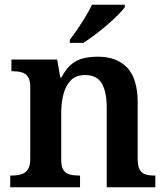

<svg xmlns="http://www.w3.org/2000/svg" viewBox="-20 -786 699 806"><path d="M23 0V-49H27Q50 -49 68 -54Q86 -59 96.5 -74Q107 -89 107 -119V-421Q107 -450 97 -464Q87 -478 70.5 -482.5Q54 -487 32 -487H28V-536H220L233 -461H238Q258 -499 281.5 -517.5Q305 -536 332.5 -542Q360 -548 392 -548Q470 -548 514 -502Q558 -456 558 -354V-120Q558 -89 566.5 -74Q575 -59 590.5 -54Q606 -49 628 -49H632V0H428V-335Q428 -400 407.5 -435.5Q387 -471 337 -471Q299 -471 277.5 -449Q256 -427 246.5 -391Q237 -355 237 -313V-115Q237 -86 246.5 -72Q256 -58 273 -53.5Q290 -49 312 -49H316V0ZM273 -619Q288 -638 305.5 -664Q323 -690 339.5 -717Q356 -744 366 -766H504V-756Q495 -743 475 -723Q455 -703 429.5 -681Q404 -659 378 -639.5Q352 -620 330 -606H273Z"/></svg>

Font: Noto Serif Armenian SemiBold
Style: Regular
Weight: 600
Version: Version 2.007